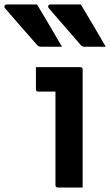

<svg xmlns="http://www.w3.org/2000/svg" viewBox="-116 -835 491 855"><path d="M49 -815Q78 -767 105.5 -720Q133 -673 160 -627H66Q55 -627 49 -635Q20 -668 -3 -694Q-26 -720 -47.5 -745Q-69 -770 -94 -799Q-98 -804 -95.5 -809.5Q-93 -815 -87 -815ZM244 -815Q273 -767 300.5 -720Q328 -673 355 -627H260Q249 -627 243 -635Q215 -668 192 -694Q169 -720 147.5 -745Q126 -770 101 -799Q97 -804 99 -809.5Q101 -815 108 -815ZM131 -11V-427H55Q44 -427 44 -438V-536H241Q252 -536 252 -525V0H142Q131 0 131 -11Z"/></svg>

Font: Recursive Sn Lnr St SmB
Style: Regular
Weight: 600
Version: Version 1.079;hotconv 1.0.112;makeotfexe 2.5.65598; ttfautoh